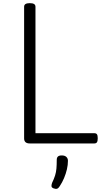

<svg xmlns="http://www.w3.org/2000/svg" viewBox="-20 -910 665 1218"><path d="M169 0Q133 0 133 -32V-867Q133 -879 142 -884.5Q151 -890 169 -890Q187 -890 196 -884.5Q205 -879 205 -867V-65H578Q590 -65 595 -58Q600 -51 600 -33Q600 -15 595 -7.5Q590 0 578 0ZM320 285Q309 281 307 273.5Q305 266 310 251Q323 224 329.5 203Q336 182 338 159Q340 136 340 104Q340 90 347.5 83Q355 76 372 76Q391 76 401 85.5Q411 95 411 110Q411 136 404.5 164Q398 192 386.5 219.5Q375 247 359 271Q351 284 342.5 287Q334 290 320 285Z"/></svg>

Font: Playwrite GB S Light
Style: Regular
Weight: 300
Designer: Veronika Burian, José Scaglione
Foundry: TypeTogether
Version: Version 1.002